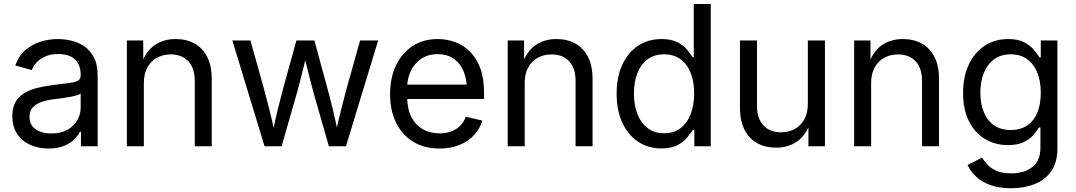

<svg xmlns="http://www.w3.org/2000/svg" viewBox="-20 -748 5503 982"><path d="M228 11.7Q176.3 11.7 134.3 -7.3Q92.3 -26.4 67.6 -63.5Q43 -100.6 43 -154.3Q43 -200.7 61.3 -229.7Q79.6 -258.8 110.4 -275.4Q141.1 -292 178.7 -300.3Q216.3 -308.6 254.4 -313.5Q303.2 -319.8 333.5 -323.2Q363.8 -326.7 378.2 -335Q392.6 -343.3 392.6 -363.3V-366.2Q392.6 -399.4 379.9 -422.9Q367.2 -446.3 341.8 -459Q316.4 -471.7 278.3 -471.7Q239.7 -471.7 212.2 -459.5Q184.6 -447.3 167.2 -428.7Q149.9 -410.2 142.6 -389.6L58.1 -413.1Q75.7 -462.4 109.9 -491.9Q144 -521.5 187.7 -534.9Q231.4 -548.3 276.4 -548.3Q306.6 -548.3 341.8 -540.8Q377 -533.2 408.2 -513.2Q439.5 -493.2 459.5 -456.1Q479.5 -418.9 479.5 -358.9V0H394V-74.2H388.7Q379.4 -55.2 359.4 -35.2Q339.4 -15.1 306.9 -1.7Q274.4 11.7 228 11.7ZM242.7 -65.4Q292 -65.4 325.2 -84.2Q358.4 -103 375.5 -133.3Q392.6 -163.6 392.6 -196.8V-270.5Q387.2 -264.6 370.1 -259.8Q353 -254.9 330.6 -251Q308.1 -247.1 286.4 -244.4Q264.6 -241.7 250.5 -239.7Q218.8 -235.8 191.4 -226.3Q164.1 -216.8 147.5 -198.7Q130.9 -180.7 130.9 -149.4Q130.9 -122.1 145.3 -103.3Q159.7 -84.5 184.8 -75Q210 -65.4 242.7 -65.4Z M715.8 -322.8V0H628.9V-541H712.4L712.9 -409.7H698.7Q724.1 -484.4 770 -516.4Q815.9 -548.3 877.9 -548.3Q932.6 -548.3 974.4 -525.6Q1016.1 -502.9 1039.6 -457.3Q1063 -411.6 1063 -342.3V0H976.1V-335Q976.1 -398.9 943.4 -434.3Q910.6 -469.7 853 -469.7Q814.5 -469.7 783.2 -452.9Q752 -436 733.9 -403.3Q715.8 -370.6 715.8 -322.8Z M1333 0 1168.5 -541H1260.7L1327.1 -304.7Q1340.8 -254.9 1356.2 -194.3Q1371.6 -133.8 1386.7 -60.1H1372.1Q1386.7 -130.9 1401.6 -191.7Q1416.5 -252.4 1430.7 -304.7L1496.1 -541H1587.9L1652.3 -304.7Q1666.5 -253.9 1681.2 -193.4Q1695.8 -132.8 1710.4 -60.1H1695.3Q1710.4 -131.8 1725.8 -192.4Q1741.2 -252.9 1755.4 -304.7L1821.8 -541H1914.1L1749.5 0H1662.1L1591.8 -245.1Q1581.1 -282.2 1571 -320.8Q1561 -359.4 1551.3 -399.7Q1541.5 -439.9 1531.2 -481H1551.3Q1541.5 -439.9 1531.5 -399.7Q1521.5 -359.4 1511.5 -320.3Q1501.5 -281.2 1490.7 -245.1L1420.4 0Z M2228 11.7Q2149.4 11.7 2092.8 -23.4Q2036.1 -58.6 2005.6 -121.1Q1975.1 -183.6 1975.1 -266.6Q1975.1 -349.6 2005.1 -413.1Q2035.2 -476.6 2090.1 -512.5Q2145 -548.3 2218.3 -548.3Q2263.7 -548.3 2306.2 -533.2Q2348.6 -518.1 2382.3 -485.4Q2416 -452.6 2435.8 -400.9Q2455.6 -349.1 2455.6 -275.9V-241.7H2031.7V-315.4H2408.7L2368.2 -288.6Q2368.2 -341.8 2351.1 -383.1Q2334 -424.3 2300.5 -447.8Q2267.1 -471.2 2218.3 -471.2Q2169.9 -471.2 2134.8 -447.5Q2099.6 -423.8 2081.1 -385Q2062.5 -346.2 2062.5 -300.3V-253.4Q2062.5 -193.8 2083 -151.9Q2103.5 -109.9 2141.1 -87.9Q2178.7 -65.9 2228.5 -65.9Q2261.2 -65.9 2287.8 -75.7Q2314.5 -85.4 2333.5 -104.5Q2352.5 -123.5 2362.3 -150.9L2446.8 -131.3Q2434.6 -89.4 2404.3 -56.9Q2374 -24.4 2329.1 -6.3Q2284.2 11.7 2228 11.7Z M2663.6 -322.8V0H2576.7V-541H2660.2L2660.6 -409.7H2646.5Q2671.9 -484.4 2717.8 -516.4Q2763.7 -548.3 2825.7 -548.3Q2880.4 -548.3 2922.1 -525.6Q2963.9 -502.9 2987.3 -457.3Q3010.7 -411.6 3010.7 -342.3V0H2923.8V-335Q2923.8 -398.9 2891.1 -434.3Q2858.4 -469.7 2800.8 -469.7Q2762.2 -469.7 2731 -452.9Q2699.7 -436 2681.6 -403.3Q2663.6 -370.6 2663.6 -322.8Z M3363.3 11.2Q3295.4 11.2 3243.7 -23.2Q3191.9 -57.6 3162.8 -120.6Q3133.8 -183.6 3133.8 -269Q3133.8 -354.5 3162.8 -417.2Q3191.9 -480 3243.9 -514.2Q3295.9 -548.3 3363.8 -548.3Q3413.6 -548.3 3444.8 -532Q3476.1 -515.6 3494.1 -493.9Q3512.2 -472.2 3522.5 -455.1H3528.3V-727.5H3615.2V0H3531.2V-83.5H3522.9Q3512.2 -65.9 3493.7 -43.7Q3475.1 -21.5 3443.8 -5.1Q3412.6 11.2 3363.3 11.2ZM3376.5 -66.4Q3425.8 -66.4 3460.2 -92.3Q3494.6 -118.2 3512.5 -164.1Q3530.3 -210 3530.3 -270Q3530.3 -330.1 3512.7 -375Q3495.1 -419.9 3460.7 -445.1Q3426.3 -470.2 3376.5 -470.2Q3325.7 -470.2 3291.3 -444.1Q3256.8 -418 3239.5 -372.8Q3222.2 -327.6 3222.2 -270Q3222.2 -211.9 3239.7 -165.8Q3257.3 -119.6 3292 -93Q3326.7 -66.4 3376.5 -66.4Z M3950.2 7.3Q3895.5 7.3 3853.5 -15.4Q3811.5 -38.1 3788.1 -84Q3764.6 -129.9 3764.6 -198.7V-541H3851.6V-205.6Q3851.6 -142.1 3884.5 -106.7Q3917.5 -71.3 3974.6 -71.3Q4013.7 -71.3 4044.7 -88.1Q4075.7 -105 4093.8 -137.7Q4111.8 -170.4 4111.8 -217.8V-541H4199.2V0H4114.7V-130.9H4128.4Q4103 -55.7 4056.6 -24.2Q4010.3 7.3 3950.2 7.3Z M4435.5 -322.8V0H4348.6V-541H4432.1L4432.6 -409.7H4418.5Q4443.8 -484.4 4489.7 -516.4Q4535.6 -548.3 4597.7 -548.3Q4652.3 -548.3 4694.1 -525.6Q4735.8 -502.9 4759.3 -457.3Q4782.7 -411.6 4782.7 -342.3V0H4695.8V-335Q4695.8 -398.9 4663.1 -434.3Q4630.4 -469.7 4572.8 -469.7Q4534.2 -469.7 4502.9 -452.9Q4471.7 -436 4453.6 -403.3Q4435.5 -370.6 4435.5 -322.8Z M5152.3 214.8Q5092.3 214.8 5047.6 199.2Q5002.9 183.6 4973.6 156.5Q4944.3 129.4 4928.7 96.2L5002.4 58.1Q5013.7 75.7 5031 94.5Q5048.3 113.3 5077.6 126Q5106.9 138.7 5152.3 138.7Q5217.8 138.7 5259.5 106.7Q5301.3 74.7 5301.3 7.8V-96.2H5294.4Q5283.2 -78.6 5265.1 -57.4Q5247.1 -36.1 5215.8 -21Q5184.6 -5.9 5134.8 -5.9Q5069.3 -5.9 5017.3 -37.4Q4965.3 -68.8 4935.5 -128.4Q4905.8 -188 4905.8 -272.5Q4905.8 -356 4935.1 -418Q4964.4 -480 5016.6 -514.2Q5068.8 -548.3 5136.7 -548.3Q5186 -548.3 5217.3 -532.2Q5248.5 -516.1 5267.1 -494.1Q5285.6 -472.2 5296.4 -454.6H5303.2V-541H5388.2V11.7Q5388.2 83 5356.4 127.9Q5324.7 172.9 5271.2 193.8Q5217.8 214.8 5152.3 214.8ZM5149.4 -83Q5198.7 -83 5233.2 -106Q5267.6 -128.9 5285.4 -171.9Q5303.2 -214.8 5303.2 -273.9Q5303.2 -332 5285.4 -376.2Q5267.6 -420.4 5233.4 -445.3Q5199.2 -470.2 5149.4 -470.2Q5098.6 -470.2 5064 -444.3Q5029.3 -418.5 5011.7 -374.3Q4994.1 -330.1 4994.1 -273.9Q4994.1 -216.8 5012 -173.8Q5029.8 -130.9 5064.5 -106.9Q5099.1 -83 5149.4 -83Z"/></svg>

Font: Inter 17pt
Style: Regular
Weight: 400
Version: Version 4.001;git-66647c0bb